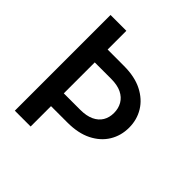

<svg xmlns="http://www.w3.org/2000/svg" viewBox="-190 -880 1032 1032"><g transform="rotate(45 325.5 -364.0)"><path d="M73.2 -727.5H193.4V0H73.2ZM129.9 -585.4 317.9 -585Q399.9 -585 456.5 -556.2Q513.2 -527.3 542.7 -478.8Q572.3 -430.2 572.3 -370.1Q572.3 -309.1 542.7 -260.5Q513.2 -211.9 456.5 -183.3Q399.9 -154.8 317.9 -154.8H129.9V-252H317.9Q365.2 -252 396.5 -266.6Q427.7 -281.2 443.4 -307.4Q459 -333.5 459 -368.2Q459 -402.8 443.4 -429.9Q427.7 -457 396.5 -472.2Q365.2 -487.3 317.9 -487.3H129.9Z"/></g></svg>

Font: Inter
Style: 540
Weight: 540
Designer: Rasmus Andersson
Foundry: rsms
Version: Version 4.001;git-66647c0bb